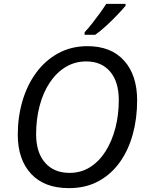

<svg xmlns="http://www.w3.org/2000/svg" viewBox="-20 -964 761 994"><path d="M337 10Q209 10 140.5 -64.5Q72 -139 72 -267Q72 -359 96.5 -442Q121 -525 168 -588.5Q215 -652 282 -688.5Q349 -725 433 -725Q555 -725 622.5 -650Q690 -575 690 -444Q690 -351 667.5 -269Q645 -187 600.5 -124.5Q556 -62 490 -26Q424 10 337 10ZM340 -69Q400 -69 447 -99Q494 -129 527 -181.5Q560 -234 577.5 -302Q595 -370 595 -446Q595 -541 550 -593.5Q505 -646 427 -646Q367 -646 319 -616.5Q271 -587 237 -535.5Q203 -484 185 -415.5Q167 -347 167 -269Q167 -175 213 -122Q259 -69 340 -69ZM418 -797Q436 -816 456.5 -842Q477 -868 496.5 -895Q516 -922 530 -944H630V-934Q616 -917 588.5 -888Q561 -859 530 -830.5Q499 -802 473 -784H418Z"/></svg>

Font: Noto Sans
Style: Italic
Weight: 400
Italic angle: -12°
Designer: Monotype Design Team
Foundry: Monotype Imaging Inc.
Version: Version 2.013; ttfautohint (v1.8.4.7-5d5b)